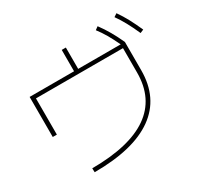

<svg xmlns="http://www.w3.org/2000/svg" viewBox="-167 -1003 1271 1224"><g transform="rotate(-30 469.0 -390.5)"><path d="M750 -401.4V-581.1H109.4V-314.5H79.1V-609.4H406.2V-766.6H436.5V-609.4H749.5Q725.6 -659.7 704.1 -696.8Q682.6 -733.9 657.2 -766.6L679.7 -783.2Q709 -743.7 732.9 -702.1Q756.8 -660.6 780.3 -609.4V-401.4Q780.3 -197.8 632.8 -92.3Q485.4 13.2 198.2 13.7L197.3 -15.6Q472.2 -16.6 611.1 -113.5Q750 -210.4 750 -401.4ZM801.8 -779.3 825.2 -794.9Q852.5 -755.9 875 -713.9Q897.5 -671.9 920.9 -619.1L895.5 -608.4Q871.1 -663.1 849.1 -703.4Q827.1 -743.7 801.8 -779.3Z"/></g></svg>

Font: Pretendard Thin
Style: Regular
Weight: 100
Designer: Base glyphs from Inter by Rasmus Andersson; Hangeul glyphs from Noto Sans CJK(Source Han Sans) by Jang Soo-young and Kan
Foundry: Kil Hyung-jin
Version: Version 1.309